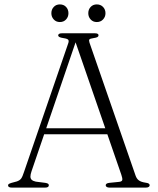

<svg xmlns="http://www.w3.org/2000/svg" viewBox="-20 -851 716 871"><path d="M170.5 -269H472L476.5 -242H163.5ZM201.5 -10.5Q201.5 -6 197.8 -3Q194 0 185 0H33Q24.5 0 20.5 -2.8Q16.5 -5.5 16.5 -10Q16.5 -13.5 19.5 -16Q22.5 -18.5 32.5 -21.5L56.5 -28Q69.5 -32.5 75.8 -40.8Q82 -49 89.5 -72.5L289 -653Q293.5 -665 289.8 -670.2Q286 -675.5 268.5 -678Q255 -680 249.5 -683Q244 -686 244 -690.5Q244 -695 248.2 -697.5Q252.5 -700 261 -700H410.5Q419.5 -700 423.2 -697.5Q427 -695 427 -691Q427 -686 422.2 -683Q417.5 -680 403.5 -678Q388.5 -676 385.5 -672Q382.5 -668 386 -657.5L595 -54.5Q600 -40 609.8 -32.8Q619.5 -25.5 639 -22.5Q651 -21 655 -18Q659 -15 659 -10.5Q659 -6 654.5 -3Q650 0 642 0H476Q468.5 0 464 -3Q459.5 -6 459.5 -10.5Q459.5 -14.5 463.2 -17.5Q467 -20.5 476 -21.5L520.5 -26Q533.5 -27.5 534.8 -34.8Q536 -42 530.5 -58L317.5 -674.5L329 -677L123 -74Q118 -59.5 118 -50Q118 -40.5 124.2 -35Q130.5 -29.5 142.5 -27L185.5 -21.5Q194.5 -20 198 -17.5Q201.5 -15 201.5 -10.5ZM251.5 -751Q234.5 -751 223.8 -762.8Q213 -774.5 213 -791Q213 -808 223.8 -819.5Q234.5 -831 251.5 -831Q269 -831 279.8 -819.5Q290.5 -808 290.5 -791Q290.5 -774.5 279.8 -762.8Q269 -751 251.5 -751ZM419 -751Q402 -751 391.2 -762.8Q380.5 -774.5 380.5 -791Q380.5 -808 391.2 -819.5Q402 -831 419 -831Q436.5 -831 447.5 -819.5Q458.5 -808 458.5 -791Q458.5 -774.5 447.5 -762.8Q436.5 -751 419 -751Z"/></svg>

Font: Fraunces ExtraLight
Style: Regular
Weight: 250
Version: Version 1.000;[b76b70a41]